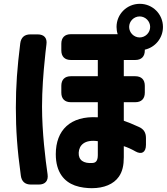

<svg xmlns="http://www.w3.org/2000/svg" viewBox="-20 -899 873 1005"><path d="M461 86C524 86 575 65 602 26C621 -1 628 -34 628 -76V-134C649 -127 667 -119 688 -107C721 -88 744 -101 744 -141V-177C744 -205 732 -224 706 -235C675 -249 649 -260 628 -267V-364H688C720 -364 738 -382 738 -414V-450C738 -482 720 -500 688 -500H628V-585H688C720 -585 738 -603 738 -635V-636V-639C792 -651 833 -699 833 -758C833 -825 779 -879 712 -879C644 -879 590 -825 590 -758C590 -745 592 -732 596 -720H351C319 -720 301 -702 301 -670V-635C301 -603 319 -585 351 -585H492V-500H351C319 -500 301 -482 301 -450V-414C301 -382 319 -364 351 -364H492V-285C348 -294 272 -217 272 -92C272 4 317 52 372 72C402 83 437 86 461 86ZM63 -335C63 -220 70 -117 89 20C93 51 111 67 142 67H183C217 67 234 47 229 13C218 -62 200 -207 200 -341C200 -426 207 -518 215 -593C216 -609 220 -639 223 -666C228 -700 211 -719 177 -719H139C108 -719 90 -703 86 -672C70 -544 63 -449 63 -335ZM392 -100C394 -139 423 -170 492 -160V-87C492 -53 478 -47 465 -46C417 -42 390 -61 392 -100ZM656 -758C656 -788 681 -813 711 -813C741 -813 766 -788 766 -758C766 -728 741 -703 711 -703C681 -703 656 -728 656 -758Z"/></svg>

Font: コーポレート・ロゴ（ラウンド）ver3 Bold
Style: Regular
Weight: 700
Designer: [KANA_main] LOGOTYPE.JP [Source Han Sans] Ryoko NISHIZUKA 西塚涼子 (kana, bopomofo & ideographs); Paul D. Hunt (Latin, Greek
Version: Version 12.001;FEAKit 1.0